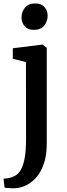

<svg xmlns="http://www.w3.org/2000/svg" viewBox="-31 -816 378 1080"><path d="M53 243Q44.5 243 32 242.8Q19.5 242.5 8.8 241.5Q-2 240.5 -5.5 239L-11 189Q-4 189 11 187Q26 185 42.5 178Q70.5 167.5 86.2 139Q102 110.5 108.8 67Q115.5 23.5 115.5 -32L115 -467L41 -485.5V-544.5L205.5 -565H208.5L232 -547V-7Q232 54.5 217 100.8Q202 147 176.5 177.8Q151 208.5 119 224.8Q87 241 53 243ZM159 -648Q125 -648 107.5 -668.8Q90 -689.5 90 -717Q90 -748.5 109.2 -772.5Q128.5 -796.5 167 -796.5H168Q202 -796.5 219.5 -776Q237 -755.5 237 -728Q237 -696.5 217.8 -672.2Q198.5 -648 160 -648Z"/></svg>

Font: Merriweather 24pt SemiBold
Style: Regular
Weight: 600
Designer: Eben Sorkin
Foundry: Eben Sorkin
Version: Version 2.100